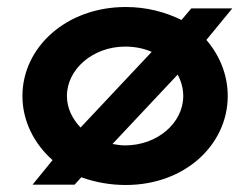

<svg xmlns="http://www.w3.org/2000/svg" viewBox="-20 -515 709 548"><path d="M44 -241C44 -170 77 -105 130 -58L73 12H193L212 -9C251 5 294 13 339 13C509 13 630 -103 630 -241C630 -301 607 -357 569 -401L643 -491H526L498 -458C451 -481 398 -495 339 -495C168 -495 44 -379 44 -241ZM210 -151C186 -176 171 -207 171 -241C171 -318 246 -382 337 -382C365 -382 390 -377 413 -367ZM301 -104 487 -302C497 -284 503 -263 503 -241C503 -164 429 -100 337 -100C324 -100 313 -102 301 -104Z"/></svg>

Font: Bluebird
Style: Ext
Weight: 400
Designer: Jasper
Foundry: Cannot Into Space Fonts
Version: Version 0.98